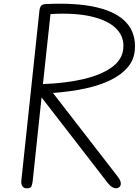

<svg xmlns="http://www.w3.org/2000/svg" viewBox="-20 -1024 754 1044"><path d="M126.5 0Q108.5 0 101.2 -12.2Q94 -24.5 96 -42L194.5 -967Q196.5 -984.5 204 -993Q211.5 -1001.5 231 -1002Q395.5 -1010 505.5 -984.2Q615.5 -958.5 668 -900Q720.5 -841.5 713 -751Q708.5 -698 674 -657.5Q639.5 -617 580.5 -588.2Q521.5 -559.5 442 -542.5Q362.5 -525.5 268 -518.5L619.5 -64.5Q632.5 -48 635.2 -36.8Q638 -25.5 636 -18Q634 -10 626.8 -5Q619.5 0 609.5 0Q601.5 0 590.2 -6.5Q579 -13 567.5 -27L206 -494.5L158 -41.5Q156 -24 151.5 -12Q147 0 126.5 0ZM213.5 -567Q333.5 -571 429.8 -593Q526 -615 584.8 -656Q643.5 -697 650 -757Q657.5 -820 614.8 -865.5Q572 -911 481.5 -933.2Q391 -955.5 254.5 -947.5Z"/></svg>

Font: Edu NSW ACT Cursive
Style: Regular
Weight: 400
Designer: Tina and Corey Anderson, Eben Sorkin, Mirko Velimirovic
Foundry: Sorkin Type Co.
Version: Version 2.000